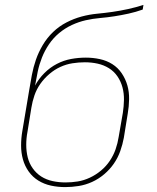

<svg xmlns="http://www.w3.org/2000/svg" viewBox="-20 -755 640 783"><path d="M246 8Q216 8 188 2Q160 -4 136.5 -18.5Q113 -33 97 -55.5Q81 -78 73.5 -105Q66 -132 66 -161.5Q66 -191 71 -220L99 -387Q104 -418 110 -449.5Q116 -481 126.5 -511.5Q137 -542 154.5 -571.5Q172 -601 196.5 -624.5Q221 -648 251 -663.5Q281 -679 312.5 -687.5Q344 -696 375.5 -699Q407 -702 438.5 -706.5Q470 -711 502 -718Q534 -725 565 -735L562 -716Q534 -706 504.5 -699.5Q475 -693 446 -688.5Q417 -684 388 -681.5Q359 -679 330 -672.5Q301 -666 273 -653Q245 -640 221 -620Q197 -600 179.5 -574Q162 -548 151 -520Q140 -492 134 -463.5Q128 -435 123 -406Q138 -434 161 -457Q184 -480 212 -494.5Q240 -509 270 -514.5Q300 -520 330 -520Q359 -520 387 -514Q415 -508 438 -493.5Q461 -479 476.5 -456Q492 -433 499.5 -406.5Q507 -380 506.5 -350.5Q506 -321 501 -292L485 -193Q480 -166 470.5 -139Q461 -112 444.5 -88Q428 -64 405 -44.5Q382 -25 355.5 -13Q329 -1 301 3.5Q273 8 246 8ZM247 -11Q272 -11 297 -15Q322 -19 346.5 -30.5Q371 -42 392 -59.5Q413 -77 428 -99.5Q443 -122 451.5 -146.5Q460 -171 464 -197L481 -295Q485 -321 485.5 -347.5Q486 -374 479.5 -398.5Q473 -423 459 -443.5Q445 -464 424 -477Q403 -490 378 -495.5Q353 -501 326 -501Q301 -501 275.5 -497Q250 -493 226 -482Q202 -471 181 -453Q160 -435 144.5 -413Q129 -391 120.5 -366Q112 -341 108 -316L92 -217Q87 -191 87 -164.5Q87 -138 93 -113.5Q99 -89 113.5 -68.5Q128 -48 148.5 -35Q169 -22 194.5 -16.5Q220 -11 247 -11Z"/></svg>

Font: Iosevka Thin Extended
Style: Italic
Weight: 100
Width: 7
Italic angle: -9°
Monospace: yes
Designer: Belleve Invis
Foundry: Belleve Invis
Version: Version 32.5.0; ttfautohint (v1.8.4)